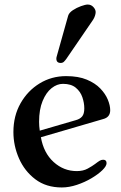

<svg xmlns="http://www.w3.org/2000/svg" viewBox="-20 -813 534 845"><path d="M228 -555Q228 -560 230 -566L280 -744Q284 -757 300.5 -768Q317 -779 336.5 -786Q356 -793 366 -793Q381 -793 391 -782Q401 -771 401 -760Q401 -753 398 -743.5Q395 -734 389 -725L272 -554Q267 -547 261.5 -541.5Q256 -536 247 -536Q228 -536 228 -555ZM39 -232Q39 -303 70.5 -358.5Q102 -414 154.5 -446Q207 -478 271 -478Q325 -478 362 -462.5Q399 -447 421.5 -423.5Q444 -400 454.5 -374.5Q465 -349 465 -328Q465 -297 434 -289L160 -209Q172 -140 216 -100Q260 -60 318 -60Q346 -60 366 -71Q386 -82 398 -91Q411 -101 418.5 -105.5Q426 -110 434 -110Q449 -110 449 -95Q449 -82 430.5 -64Q412 -46 382.5 -28.5Q353 -11 318.5 0.5Q284 12 252 12Q183 12 135.5 -24Q88 -60 63.5 -116Q39 -172 39 -232ZM152 -277Q152 -258 155 -238L313 -284Q332 -289 341.5 -300.5Q351 -312 351 -336Q351 -360 342.5 -385Q334 -410 313.5 -427Q293 -444 257 -444Q231 -444 207 -425Q183 -406 167.5 -368.5Q152 -331 152 -277Z"/></svg>

Font: Monomakh
Style: Regular
Weight: 400
Version: Version 1.200; ttfautohint (v1.8.4.7-5d5b)